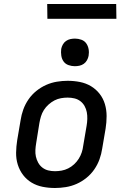

<svg xmlns="http://www.w3.org/2000/svg" viewBox="-20 -932 640 960"><path d="M255 8Q223 8 193 2Q163 -4 138 -19Q113 -34 95.5 -57Q78 -80 69 -108.5Q60 -137 60.5 -168.5Q61 -200 66 -231L83 -331Q87 -358 96.5 -384.5Q106 -411 122.5 -435Q139 -459 162 -477.5Q185 -496 211 -507.5Q237 -519 264.5 -523.5Q292 -528 318 -528Q350 -528 380 -522Q410 -516 435 -501Q460 -486 478 -463Q496 -440 504.5 -411.5Q513 -383 513 -351.5Q513 -320 508 -289L491 -189Q487 -162 477.5 -135.5Q468 -109 451.5 -85Q435 -61 412 -42.5Q389 -24 363 -12.5Q337 -1 309 3.5Q281 8 255 8ZM255 -76Q271 -76 288 -79Q305 -82 321 -90Q337 -98 350.5 -110.5Q364 -123 373.5 -138Q383 -153 388.5 -169.5Q394 -186 396 -203L413 -303Q416 -320 416.5 -337.5Q417 -355 414 -371Q411 -387 403 -401.5Q395 -416 382 -426Q369 -436 352.5 -440Q336 -444 318 -444Q302 -444 285 -441Q268 -438 252.5 -430Q237 -422 223 -409.5Q209 -397 199.5 -382Q190 -367 185 -350.5Q180 -334 177 -317L161 -217Q158 -200 157 -182.5Q156 -165 159.5 -149Q163 -133 171 -118.5Q179 -104 192 -94Q205 -84 221 -80Q237 -76 255 -76ZM354 -601Q338 -601 322.5 -606.5Q307 -612 298 -624.5Q289 -637 286.5 -653.5Q284 -670 286 -687Q288 -698 294 -709Q300 -720 310 -727Q320 -734 331.5 -736.5Q343 -739 355 -739Q371 -739 386.5 -733.5Q402 -728 411 -715.5Q420 -703 423 -686.5Q426 -670 423 -653Q421 -642 415 -631Q409 -620 399 -613Q389 -606 377.5 -603.5Q366 -601 354 -601ZM217 -838 216 -912H561L562 -838Z"/></svg>

Font: Iosevka HT Medium Extended
Style: Italic
Weight: 500
Width: 7
Italic angle: -9°
Monospace: yes
Designer: Belleve Invis
Foundry: Belleve Invis
Version: Version 32.3.0; ttfautohint (v1.8.4)